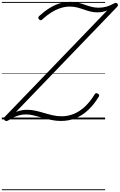

<svg xmlns="http://www.w3.org/2000/svg" viewBox="-20 -1304 1309 2097"><path d="M646 17Q593 17 542 6.5Q491 -4 443 -18Q395 -32 350 -43Q305 -54 264 -54Q228 -54 197 -46.5Q166 -39 135.5 -25Q105 -11 69 12Q58 18 47 17.5Q36 17 28 7Q21 -4 23 -13Q25 -22 36 -32L1151 -1190Q1125 -1179 1100 -1174Q1075 -1169 1045 -1169Q1003 -1169 966 -1178.5Q929 -1188 894 -1200.5Q859 -1213 822 -1222.5Q785 -1232 741 -1232Q692 -1232 642 -1216Q592 -1200 542 -1169Q492 -1138 442 -1092Q434 -1083 425 -1083Q416 -1083 406 -1093Q398 -1103 398.5 -1111.5Q399 -1120 408 -1129Q465 -1181 520.5 -1215.5Q576 -1250 632 -1267Q688 -1284 746 -1284Q793 -1284 832.5 -1274.5Q872 -1265 907.5 -1252Q943 -1239 979.5 -1229.5Q1016 -1220 1057 -1220Q1102 -1220 1142 -1231Q1182 -1242 1226 -1267Q1236 -1272 1244.5 -1272.5Q1253 -1273 1261 -1265Q1270 -1255 1268.5 -1246Q1267 -1237 1257 -1227L155 -82Q184 -93 214 -99Q244 -105 278 -105Q323 -105 369 -94.5Q415 -84 461.5 -70Q508 -56 556 -45Q604 -34 652 -34Q724 -34 788.5 -61Q853 -88 909.5 -141.5Q966 -195 1014 -274Q1020 -284 1027.5 -286Q1035 -288 1047 -282Q1060 -275 1062.5 -267Q1065 -259 1059 -248Q1005 -160 941.5 -101Q878 -42 804.5 -12.5Q731 17 646 17ZM0 763H1128V773H0ZM0 -20H1128V0H0ZM0 -505H1128V-500H0ZM0 -1283H1128V-1273H0Z"/></svg>

Font: Playwrite NL Guides
Style: Regular
Weight: 400
Designer: Veronika Burian, José Scaglione
Foundry: TypeTogether
Version: Version 1.003